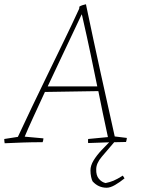

<svg xmlns="http://www.w3.org/2000/svg" viewBox="-27 -666 661 902"><path d="M-5 7Q-6 2 -6.5 -3Q-7 -8 -7 -13L57 -23Q87 -88 123 -163Q159 -238 197.5 -317.5Q236 -397 274 -475Q312 -553 345 -625L346 -635Q352 -639 361.5 -642Q371 -645 377 -646L378 -640Q411 -482 445.5 -325Q480 -168 512 -25L569 -18Q568 -7 565 1Q518 2 472.5 3Q427 4 387 6Q386 -4 387 -13L480 -22Q466 -85 455.5 -137Q445 -189 435 -238L184 -234Q154 -169 128.5 -113.5Q103 -58 89 -24L177 -16Q177 -13 176 -7.5Q175 -2 173 2Q124 2 80.5 3.5Q37 5 -5 7ZM357 -599Q340 -563 314 -508Q288 -453 257.5 -388.5Q227 -324 197 -260H430Q415 -333 399 -410Q383 -487 359 -592ZM497 -9H519Q478 39 451.5 70Q425 101 425 129Q424 158 437.5 174Q451 190 469 194Q489 190 506 183Q523 176 550 159L558 172Q536 190 513.5 203Q491 216 474 216Q435 216 408 186Q404 179 401 164.5Q398 150 398 134Q398 112 412.5 88Q427 64 450 39.5Q473 15 497 -9Z"/></svg>

Font: Labrada ExtraLight
Style: Italic
Weight: 200
Italic angle: -7°
Designer: Mercedes Jáuregui
Foundry: Omnibus-Type Team
Version: Version 1.000; ttfautohint (v1.8.4.7-5d5b)